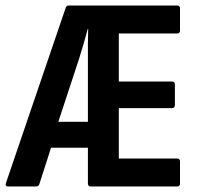

<svg xmlns="http://www.w3.org/2000/svg" viewBox="-21 -675 716 695"><path d="M7.9 0Q-3.5 0 0.5 -12.4L216.9 -647.1Q219.4 -655 227.8 -655H620.6Q630.6 -655 630.6 -644.1V-565.3Q630.6 -553.8 620.6 -553.8H409.1V-379.9H601.7Q612.1 -379.9 612.1 -369V-295.1Q612.1 -283.7 601.7 -283.7H409.1V-101.2H620.6Q630.6 -101.2 630.6 -89.7V-10.9Q630.6 0 620.6 0H307.6Q297.2 0 297.2 -10.9V-140.2H163.7L121.2 -7.9Q118.2 0 109.8 0ZM190.1 -234.1H297.2V-466.2Q297.2 -493 297.2 -517.8Q297.2 -542.7 298.2 -570.6H296.7Q289.7 -543.7 281.9 -517.4Q274.2 -491 265.7 -463.7Z"/></svg>

Font: Sofia Sans Condensed
Style: Regular
Weight: 400
Designer: Botio Nikoltchev, Ani Petrova
Foundry: lettersoup
Version: Version 4.100